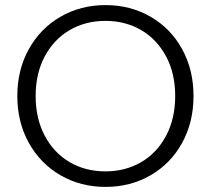

<svg xmlns="http://www.w3.org/2000/svg" viewBox="-20 -727 828 754"><path d="M48 -350Q48 -453 93.5 -534.5Q139 -616 218 -661.5Q297 -707 394 -707Q492 -707 571 -661.5Q650 -616 695 -534.5Q740 -453 740 -350Q740 -247 695 -165.5Q650 -84 571 -38.5Q492 7 394 7Q297 7 218 -38.5Q139 -84 93.5 -165.5Q48 -247 48 -350ZM668 -350Q668 -439 632 -506Q596 -573 534 -609Q472 -645 394 -645Q316 -645 254 -609Q192 -573 156 -506Q120 -439 120 -350Q120 -261 156 -193.5Q192 -126 254 -90Q316 -54 394 -54Q472 -54 534 -90Q596 -126 632 -193.5Q668 -261 668 -350Z"/></svg>

Font: Poppins-Tabular Light
Style: Regular
Weight: 300
Designer: Ninad Kale (Devanagari), Jonny Pinhorn (Latin)
Foundry: Indian Type Foundry
Version: Version 4.004